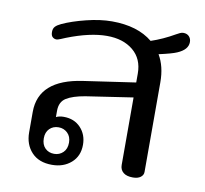

<svg xmlns="http://www.w3.org/2000/svg" viewBox="-68 -638 767 720"><g transform="rotate(10 315.5 -277.5)"><path d="M69 -96V-174Q69 -297 234 -321L432 -350V-384Q432 -440 394 -471.5Q356 -503 294 -503Q230 -503 143 -469Q136 -466 125 -461.5Q114 -457 109 -457Q101 -457 94.5 -462.5Q88 -468 88 -482Q88 -495 95 -502.5Q102 -510 117 -517Q154 -534 206.5 -547Q259 -560 303 -560Q401 -560 458 -513Q503 -528 548 -554Q555 -558 561.5 -561Q568 -564 574 -564Q588 -564 596 -555.5Q604 -547 604 -534Q604 -505 564 -488Q546 -480 496 -469Q521 -427 521 -366V-25Q521 -13 510.5 -5Q500 3 481 3Q457 3 444.5 -7.5Q432 -18 432 -36V-293L253 -266Q206 -258 182 -243Q158 -228 158 -194V-170Q170 -176 187 -176Q227 -176 251.5 -150Q276 -124 276 -85Q276 -42 247 -16.5Q218 9 174 9Q124 9 96.5 -20.5Q69 -50 69 -96ZM223 -84Q223 -107 209 -120.5Q195 -134 175 -134Q154 -134 140.5 -120.5Q127 -107 127 -84Q127 -60 140.5 -46.5Q154 -33 175 -33Q195 -33 209 -46.5Q223 -60 223 -84Z"/></g></svg>

Font: Maitree Medium
Style: Regular
Weight: 500
Designer: CadsonDemak Team
Foundry: CadsonDemak
Version: Version 1.000